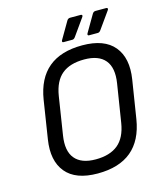

<svg xmlns="http://www.w3.org/2000/svg" viewBox="-122 -917 873 1020"><g transform="rotate(-15 314.5 -406.5)"><path d="M293 -709Q288.1 -709 286.6 -712.4Q285.2 -715.8 288.1 -721.2L342.8 -814.9Q349.1 -825.2 359.9 -825.2H418.9Q424.8 -825.2 426.3 -821.3Q427.7 -817.4 423.8 -812L357.9 -719.2Q350.6 -709 341.8 -709ZM433.1 -709Q428.2 -709 426.8 -712.4Q425.3 -715.8 428.2 -721.2L482.9 -814.9Q489.3 -825.2 500 -825.2H559.1Q564.9 -825.2 566.4 -821.3Q567.9 -817.4 564 -812L498 -719.2Q490.7 -709 481.9 -709ZM289.1 12.2Q168 12.2 114.5 -52.7Q61 -117.7 79.1 -231.9L111.8 -440.9Q147.9 -667 383.8 -667Q504.9 -667 558.6 -602.1Q612.3 -537.1 594.2 -422.9L561 -213.9Q524.9 12.2 289.1 12.2ZM297.9 -63Q376 -63 420.7 -99.6Q465.3 -136.2 478 -214.8L511.2 -423.8Q524.4 -506.8 489.3 -549.3Q454.1 -591.8 375 -591.8Q295.9 -591.8 251.7 -555.2Q207.5 -518.6 194.8 -439.9L162.1 -231Q148.9 -147.9 184.1 -105.5Q219.2 -63 297.9 -63Z"/></g></svg>

Font: Sofia Sans
Style: Italic
Weight: 400
Italic angle: -9°
Designer: Botio Nikoltchev, Ani Petrova
Foundry: lettersoup
Version: Version 4.100